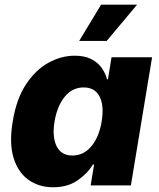

<svg xmlns="http://www.w3.org/2000/svg" viewBox="-20 -790 678 818"><path d="M206.1 7.8Q146 7.8 101.6 -23.7Q57.1 -55.2 37.8 -117.4Q18.6 -179.7 34.2 -272.5Q49.8 -368.7 90.8 -430.7Q131.8 -492.7 186.5 -522.7Q241.2 -552.7 298.3 -552.7Q340.8 -552.7 369.1 -538.1Q397.5 -523.4 413.6 -500.2Q429.7 -477.1 436 -452.1H439.9L455.1 -545.9H627.9L537.6 0H366.2L380.9 -88.9H375.5Q353 -50.8 310.5 -21.5Q268.1 7.8 206.1 7.8ZM288.6 -127.4Q336.4 -127.4 369.4 -167Q402.3 -206.5 413.1 -272.5Q424.3 -339.4 404.3 -378.4Q384.3 -417.5 336.4 -417.5Q288.1 -417.5 255.9 -377.9Q223.6 -338.4 212.4 -272.5Q201.7 -206.5 221.2 -167Q240.7 -127.4 288.6 -127.4ZM317.4 -615.7 410.6 -770H564L434.6 -615.7Z"/></svg>

Font: Inter Extra Bold
Style: Italic
Weight: 800
Italic angle: -9.39999°
Designer: Rasmus Andersson
Foundry: rsms
Version: Version 4.000;git-3c8e0fc